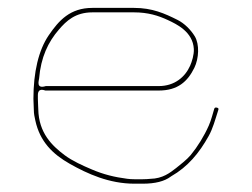

<svg xmlns="http://www.w3.org/2000/svg" viewBox="-20 -477 621 474"><path d="M76.5 -283C80.9 -335.5 98.6 -373 125.6 -404.2C143.8 -425.3 165.9 -446.5 208 -446.5L311 -446.5C345.2 -446.5 371.1 -438.5 394.8 -427.3C416.3 -417.2 456.2 -398.4 458.5 -356.2C459.3 -342.1 453.8 -324.7 449.3 -314.6C437.1 -287.2 411.2 -264.5 372 -264.5H93.1C68.1 -256.6 76.2 -278.6 76.5 -283ZM92 -253.5H372C418.7 -253.5 443.1 -275.6 459.7 -309.4C471.2 -332.8 472.8 -367.8 460.8 -387.5C450.9 -403.7 435 -419.5 418.4 -427.8C386.5 -443.8 355.8 -457.5 311 -457.5H208C153.2 -457.5 125.4 -426.7 100.3 -389.9C75.2 -353.1 62.5 -298.7 62.5 -233C62.5 -224.4 63.5 -215.3 63.5 -206C63.5 -195.6 65.5 -187.6 67.2 -179.6C78.5 -127.1 110.4 -96.3 152.6 -72.4C195.8 -48 249.5 -23.5 312 -23.5L332 -23.5C363.1 -23.5 385.9 -29.3 401.5 -41C401.8 -41.2 402.4 -41.6 402.8 -41.9C443.5 -65.1 471.8 -99.2 495.1 -141.1C505.6 -160 510.8 -180.1 519 -205.7C520.1 -209 519.1 -210.4 515.3 -211.3C511.4 -212.1 509.8 -211 508.9 -208.3C505.2 -196.7 501.8 -181.3 495.4 -166.9C483.9 -141 467.9 -115 450.7 -94.1C442.1 -83.7 424 -69.4 414.7 -62.1C400.2 -50.9 382 -36 350.8 -35.5C346.6 -35 338.6 -34.5 332 -34.5H312C305.6 -34.5 299.5 -34.9 294.3 -35.6C262.9 -39.6 235.5 -46.4 207.1 -58.5C184 -68.3 158.9 -79.5 139.5 -94C108.8 -117.1 75.5 -148.6 74.5 -207.5C74.4 -215.4 73.5 -225 73.5 -233L73.5 -242C73.5 -262 90.4 -253.5 92 -253.5Z"/></svg>

Font: CiSf OpenHand
Style: Hln
Weight: 400
Foundry: Cannot Into Space Fonts
Version: Version 0.7892